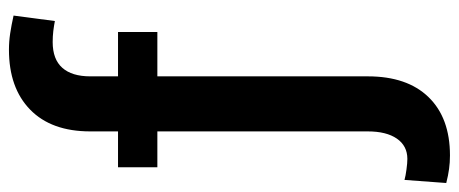

<svg xmlns="http://www.w3.org/2000/svg" viewBox="-324 -494 1025 429"><g transform="rotate(-90 188.5 -279.5)"><path d="M55.7 213.4Q40 213.4 25.6 211.4Q11.2 209.5 -5.9 205.1L1 111.8Q9.8 114.3 24.2 116.2Q38.6 118.2 47.9 118.2Q77.1 118.2 93.3 94.7Q109.4 71.3 109.4 29.8V-440.4H29.3V-528.3H109.4V-590.3Q109.4 -677.2 158 -724.6Q206.5 -772 292 -772Q310.1 -772 328.1 -769.3Q346.2 -766.6 368.2 -761.7L356 -669.4Q345.7 -671.4 333.7 -672.9Q321.8 -674.3 309.1 -674.3Q270.5 -674.3 251.5 -652.8Q232.4 -631.3 232.4 -590.3V-528.3H331.5V-440.4H232.4V29.8Q232.4 117.7 186 165.5Q139.6 213.4 55.7 213.4Z"/></g></svg>

Font: Roboto Slab LO Medium
Style: Regular
Weight: 500
Designer: Google
Version: Version 2.000